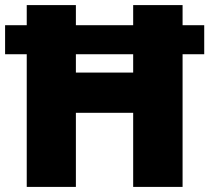

<svg xmlns="http://www.w3.org/2000/svg" viewBox="-20 -734 822 754"><path d="M85 0H278V-291H503V0H697V-521H782V-635H697V-714H503V-635H278V-714H85V-635H0V-521H85ZM278 -449V-521H503V-449Z"/></svg>

Font: Noto Sans Gujarati Black
Style: Regular
Weight: 900
Designer: Jelle Bosma - Monotype Design Team, Universal Thirst
Foundry: Monotype Imaging Inc.
Version: Version 2.106